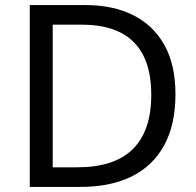

<svg xmlns="http://www.w3.org/2000/svg" viewBox="-20 -734 770 754"><path d="M669 -364Q669 -244 624.5 -163Q580 -82 497 -41Q414 0 296 0H97V-714H317Q425 -714 504 -674Q583 -634 626 -556.5Q669 -479 669 -364ZM574 -361Q574 -456 542.5 -517Q511 -578 450.5 -607.5Q390 -637 304 -637H187V-77H284Q429 -77 501.5 -148.5Q574 -220 574 -361Z"/></svg>

Font: Noto Sans Thai
Style: Regular
Weight: 400
Designer: Monotype Design Team
Foundry: Monotype Imaging Inc.
Version: Version 2.001